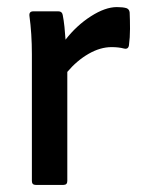

<svg xmlns="http://www.w3.org/2000/svg" viewBox="-20 -522 400 542"><path d="M81 0Q70 0 70 -11V-369Q70 -427 63 -478Q62 -490 74 -490H145Q155 -490 157 -480Q160 -465 162 -446Q164 -427 165 -410Q196 -450 236.5 -476Q277 -502 310 -502Q327 -502 337 -499Q345 -496 346 -487Q347 -465 347 -440.5Q347 -416 344 -394Q342 -382 330 -385Q315 -389 295 -389Q263 -389 230 -370Q197 -351 170 -319V-11Q170 0 159 0Z"/></svg>

Font: Sofia Sans SemiBold
Style: Regular
Weight: 600
Designer: Botio Nikoltchev, Ani Petrova
Foundry: lettersoup
Version: Version 4.101; ttfautohint (v1.8.4.7-5d5b)